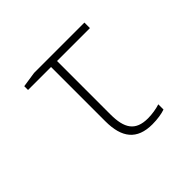

<svg xmlns="http://www.w3.org/2000/svg" viewBox="-131 -691 862 862"><g transform="rotate(-45 300.0 -260.5)"><path d="M389 9C421 9 452 4 471 -3V-36C450 -29 420 -24 394 -24C314 -24 287 -68 287 -156V-495H496V-530H176L103 -519V-495H249V-150C249 -46 291 9 389 9Z"/></g></svg>

Font: Noto Sans Mono ExtraLight
Style: Regular
Weight: 200
Designer: Monotype Design Team
Foundry: Monotype Imaging Inc.
Version: Version 2.014